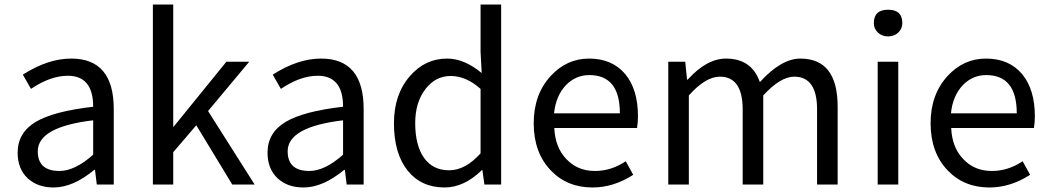

<svg xmlns="http://www.w3.org/2000/svg" viewBox="-20 -816 4638 849"><path d="M103 -27Q58 -69 58 -141Q58 -229 138 -277Q217 -324 392 -344Q392 -481 280 -481Q203 -481 117 -423L81 -486Q192 -557 295 -557Q483 -557 483 -334V0H408L400 -65H397Q303 13 217 13Q147 13 103 -27ZM392 -132V-284Q147 -255 147 -147Q147 -60 243 -60Q311 -60 392 -132Z M656 -796H746V-256H748L981 -543H1082L900 -325L1106 0H1007L848 -262L746 -143V0H656Z M1208 -27Q1163 -69 1163 -141Q1163 -229 1243 -277Q1322 -324 1497 -344Q1497 -481 1385 -481Q1308 -481 1222 -423L1186 -486Q1297 -557 1400 -557Q1588 -557 1588 -334V0H1513L1505 -65H1502Q1408 13 1322 13Q1252 13 1208 -27ZM1497 -132V-284Q1252 -255 1252 -147Q1252 -60 1348 -60Q1416 -60 1497 -132Z M1783 -61Q1722 -137 1722 -271Q1722 -399 1793 -480Q1860 -557 1957 -557Q2033 -557 2110 -493L2105 -587V-796H2196V0H2122L2113 -64H2111Q2032 13 1946 13Q1843 13 1783 -61ZM2105 -138V-423Q2041 -480 1973 -480Q1906 -480 1862 -423Q1816 -364 1816 -272Q1816 -173 1855 -118Q1894 -63 1966 -63Q2038 -63 2105 -138Z M2416 -62Q2340 -141 2340 -271Q2340 -398 2415 -480Q2486 -557 2585 -557Q2687 -557 2745 -488Q2801 -420 2801 -302Q2801 -276 2797 -250H2431Q2435 -163 2485 -112Q2534 -60 2611 -60Q2683 -60 2747 -103L2780 -43Q2693 13 2600 13Q2488 13 2416 -62ZM2721 -315Q2721 -484 2586 -484Q2526 -484 2483 -440Q2438 -393 2430 -315Z M2935 -543H3010L3018 -464H3021Q3105 -557 3190 -557Q3304 -557 3340 -453Q3435 -557 3519 -557Q3684 -557 3684 -344V0H3593V-332Q3593 -477 3492 -477Q3431 -477 3355 -394V0H3264V-332Q3264 -477 3163 -477Q3100 -477 3026 -394V0H2935Z M3861 -543H3952V0H3861ZM3862 -672Q3844 -689 3844 -714Q3844 -773 3907 -773Q3970 -773 3970 -714Q3970 -689 3952 -672Q3934 -655 3907 -655Q3880 -655 3862 -672Z M4171 -62Q4095 -141 4095 -271Q4095 -398 4170 -480Q4241 -557 4340 -557Q4442 -557 4500 -488Q4556 -420 4556 -302Q4556 -276 4552 -250H4186Q4190 -163 4240 -112Q4289 -60 4366 -60Q4438 -60 4502 -103L4535 -43Q4448 13 4355 13Q4243 13 4171 -62ZM4476 -315Q4476 -484 4341 -484Q4281 -484 4238 -440Q4193 -393 4185 -315Z"/></svg>

Font: KaiGen Gothic CN Regular
Style: Regular
Weight: 400
Designer: Ryoko NISHIZUKA  (kana & ideographs); Paul D. Hunt (Latin, Greek & Cyrillic); Wenlong ZHANG  (bopomofo); Sandoll Communi
Foundry: Adobe Systems Incorporated
Version: Version 1.002.20150501